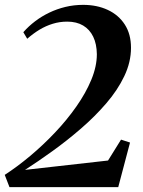

<svg xmlns="http://www.w3.org/2000/svg" viewBox="-24 -770 588 790"><path d="M15 0 -4.5 -50.5Q46.5 -83.5 100 -128.2Q153.5 -173 202.5 -224.8Q251.5 -276.5 290.2 -331.8Q329 -387 351.8 -442Q374.5 -497 374.5 -547Q374 -589 359.5 -619Q345 -649 318 -665Q291 -681 252.5 -681Q221.5 -681 193 -672.2Q164.5 -663.5 138.5 -647.8Q112.5 -632 88 -610.5L72 -637.5Q93.5 -662 120.5 -682.5Q147.5 -703 178.8 -718Q210 -733 245 -741.5Q280 -750 318 -750Q375 -750 419.5 -729.2Q464 -708.5 489.5 -669Q515 -629.5 515 -573.5Q515 -514.5 487.5 -456.8Q460 -399 413.2 -344.8Q366.5 -290.5 309.2 -241Q252 -191.5 192.2 -148.5Q132.5 -105.5 79 -71L420.5 -109.5L474 -195.5L511 -183.5L462.5 0Z"/></svg>

Font: Merriweather 120pt SemiBold
Style: Italic
Weight: 600
Italic angle: -7.8°
Version: Version 2.101